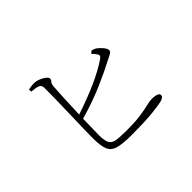

<svg xmlns="http://www.w3.org/2000/svg" viewBox="-125 -993 1250 1250"><g transform="rotate(-45 500.0 -368.0)"><path d="M672 -583 688 -598Q708 -594 720 -586Q737 -574 754.5 -553.5Q772 -533 772 -518Q772 -505 754.5 -496Q737 -487 709 -473Q659 -446 560.5 -402.5Q462 -359 336 -323L333 -177Q333 -125 344.5 -102Q356 -79 388.5 -73.5Q421 -68 483 -68Q565 -68 614.5 -75.5Q664 -83 693.5 -90.5Q723 -98 743 -98Q769 -98 786.5 -92Q804 -86 804 -73Q804 -63 796.5 -57Q789 -51 777 -47Q750 -39 677.5 -31.5Q605 -24 482 -24Q401 -24 360 -36Q319 -48 305 -83.5Q291 -119 291 -187Q291 -237 296 -413Q301 -589 300 -646Q299 -668 281 -675.5Q263 -683 222 -686L221 -706Q255 -714 283 -712Q311 -709 340 -691.5Q369 -674 369 -660Q369 -648 360.5 -640.5Q352 -633 349 -610Q343 -529 337 -360Q571 -438 687 -518Q713 -534 698 -553Q688 -570 672 -583Z"/></g></svg>

Font: Minh Nguyen ExtraLight
Style: Regular
Weight: 250
Designer: Ryoko NISHIZUKA 西塚涼子 (kana & ideographs); Frank Grießhammer (Latin, Greek & Cyrillic); Wenlong ZHANG 张文龙 (bopomofo); San
Foundry: Adobe
Version: Version 1.100;July 7, 2023;FontCreator 14.0.0.2814 64-bit